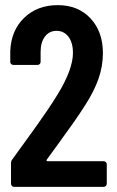

<svg xmlns="http://www.w3.org/2000/svg" viewBox="-20 -728 456 748"><path d="M162.1 -106Q160.6 -103.5 161.4 -101.8Q162.1 -100.1 165 -100.1H383.8Q388.7 -100.1 392.3 -96.4Q396 -92.8 396 -87.9V-12.2Q396 -6.8 392.3 -3.4Q388.7 0 383.8 0H35.2Q30.3 0 26.6 -3.4Q22.9 -6.8 22.9 -12.2V-91.8Q22.9 -100.6 27.8 -106.9Q43.9 -129.4 75 -172.1Q106 -214.8 124 -240Q142.1 -265.1 165.5 -299.8Q189 -334.5 206.1 -362.8Q264.2 -458.5 264.2 -522Q264.2 -562 246.6 -585Q229 -607.9 200.2 -607.9Q171.9 -607.9 155 -585.4Q138.2 -563 138.2 -525.9V-486.8Q138.2 -481.9 134.8 -478.5Q131.3 -475.1 126 -475.1H32.2Q26.9 -475.1 23.4 -478.5Q20 -481.9 20 -486.8V-529.8Q23.4 -609.9 74.5 -658.9Q125.5 -708 205.1 -708Q284.2 -708 332.5 -656.5Q380.9 -605 380.9 -521Q380.9 -470.7 364 -421.9Q347.2 -373 311 -316.9Q290.5 -284.7 265.6 -249.3Q240.7 -213.9 208.3 -169.4Q175.8 -125 162.1 -106Z"/></svg>

Font: Barlow Condensed SemiBold
Style: Regular
Weight: 600
Width: 3
Designer: Jeremy Tribby
Foundry: Tribby Type
Version: Version 1.422;hotconv 1.0.109;makeotfexe 2.5.65596